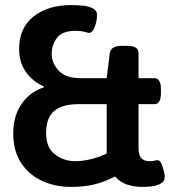

<svg xmlns="http://www.w3.org/2000/svg" viewBox="-20 -727 667 754"><path d="M257 7Q197 7 145.5 -16.5Q94 -40 63 -87Q32 -134 32 -204Q32 -271 64.5 -318.5Q97 -366 152 -384V-388Q109 -406 82 -444Q55 -482 55 -535Q55 -617 111.5 -662Q168 -707 259 -707Q280 -707 303.5 -705Q327 -703 344 -694.5Q361 -686 361 -669Q361 -644 352 -621Q343 -598 330 -598Q326 -598 311.5 -602Q297 -606 277 -606Q224 -606 203.5 -578Q183 -550 183 -516Q183 -478 211 -449Q239 -420 296 -420H399L411 -518Q415 -547 458 -547H481Q524 -547 524 -518V-420H586Q612 -420 612 -377V-361Q612 -318 586 -318H524V-148Q524 -118 535 -106Q546 -94 567 -94Q579 -94 586.5 -96Q594 -98 599 -98Q608 -98 614 -84Q620 -70 623.5 -54.5Q627 -39 627 -35Q627 -15 611 -6Q595 3 574 5Q553 7 539 7Q507 7 479.5 -2Q452 -11 432 -34Q396 -15 355.5 -4Q315 7 257 7ZM275 -94Q334 -94 399 -124Q399 -127 399 -131V-318H289Q224 -318 192.5 -291Q161 -264 161 -205Q161 -147 196 -120.5Q231 -94 275 -94Z"/></svg>

Font: Asap SemiBold
Style: Regular
Weight: 600
Designer: Pablo Cosgaya
Foundry: Omnibus-Type
Version: Version 3.001; ttfautohint (v1.8.3)